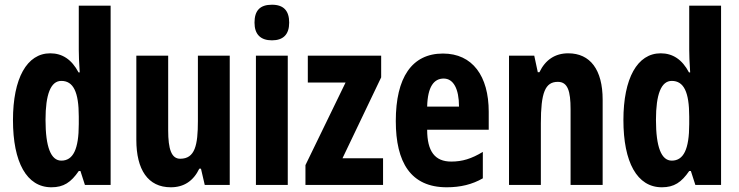

<svg xmlns="http://www.w3.org/2000/svg" viewBox="-20 -784 3132 814"><path d="M198 10C250 10 281 -11 314 -59H321L340 0H449V-760H314V-573C314 -552 315 -521 318 -477H313C284 -532 244 -558 193 -558C94 -558 35 -452 35 -275C35 -96 93 10 198 10ZM240 -103C196 -103 173 -160 173 -276C173 -384 195 -441 240 -441C291 -441 314 -394 314 -290V-258C314 -151 290 -103 240 -103Z M954 -548H819V-271C819 -169 807 -111 744 -111C707 -111 693 -151 693 -232V-548H558V-191C558 -65 607 10 704 10C760 10 800 -17 825 -69H832L848 0H954Z M1133 -764C1082 -764 1059 -739 1059 -688C1059 -638 1085 -613 1133 -613C1181 -613 1206 -638 1206 -688C1206 -738 1183 -764 1133 -764ZM1200 -548H1065V0H1200Z M1604 0V-113H1432L1596 -456V-548H1285V-434H1445L1275 -84V0Z M1858 -557C1726 -557 1658 -455 1658 -271C1658 -96 1721 10 1874 10C1932 10 1982 -2 2027 -28V-140C1979 -111 1940 -99 1893 -99C1824 -99 1791 -142 1791 -234H2052V-310C2052 -462 1983 -557 1858 -557ZM1861 -451C1902 -451 1926 -408 1926 -332H1791C1793 -417 1820 -451 1861 -451Z M2389 -558C2333 -558 2292 -530 2267 -478H2260L2245 -548H2138V0H2273V-261C2273 -391 2291 -437 2345 -437C2387 -437 2399 -398 2399 -321V0H2535V-361C2535 -489 2482 -558 2389 -558Z M2786 10C2838 10 2869 -11 2902 -59H2909L2928 0H3037V-760H2902V-573C2902 -552 2903 -521 2906 -477H2901C2872 -532 2832 -558 2781 -558C2682 -558 2623 -452 2623 -275C2623 -96 2681 10 2786 10ZM2828 -103C2784 -103 2761 -160 2761 -276C2761 -384 2783 -441 2828 -441C2879 -441 2902 -394 2902 -290V-258C2902 -151 2878 -103 2828 -103Z"/></svg>

Font: Noto Sans Oriya ExtCond Bold
Style: Bold
Weight: 700
Width: 2
Designer: Amélie Bonet and Sol Matas
Foundry: Google LLC
Version: Version 2.006